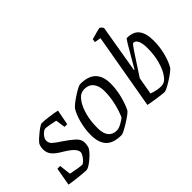

<svg xmlns="http://www.w3.org/2000/svg" viewBox="-83 -1001 1368 1368"><g transform="rotate(-45 601.0 -317.0)"><path d="M125 -341Q125 -319 142.5 -302.5Q160 -286 199 -261Q250 -227 280 -199.5Q310 -172 310 -139Q310 -128 307.5 -113.5Q305 -99 301 -90Q285 -62 242 -26.5Q199 9 179 9Q158 9 104 3Q50 -3 16 -9L40 -145H68L78 -57Q159 -40 186 -40Q193 -40 206.5 -53Q220 -66 230.5 -83Q241 -100 241 -112Q241 -132 219.5 -154Q198 -176 153 -203Q107 -229 86 -254.5Q65 -280 65 -313Q65 -345 77 -365Q97 -390 138 -422Q179 -454 191 -454Q214 -454 263 -447.5Q312 -441 336 -435L314 -320H287L276 -393Q251 -399 221.5 -404Q192 -409 181 -409Q173 -409 159.5 -399Q146 -389 135.5 -373.5Q125 -358 125 -341Z M378 -147Q378 -206 394 -266Q410 -326 433 -361Q456 -387 510.5 -422Q565 -457 583 -457Q738 -457 738 -305Q738 -246 722 -184.5Q706 -123 685 -84Q665 -62 606.5 -26.5Q548 9 533 9Q452 9 415 -29.5Q378 -68 378 -147ZM550 -40Q563 -43 586.5 -56.5Q610 -70 621 -80Q641 -122 655 -182Q669 -242 669 -300Q669 -352 645 -381.5Q621 -411 577 -411Q558 -411 540 -402Q522 -394 500 -362.5Q478 -331 462.5 -275.5Q447 -220 447 -147Q447 -93 469 -65.5Q491 -38 531 -38Q544 -38 550 -40Z M1171 -306Q1171 -242 1155 -181.5Q1139 -121 1116 -84Q1094 -60 1038.5 -25.5Q983 9 966 9Q951 9 896.5 1Q842 -7 815 -13L915 -586L867 -594L871 -619Q954 -643 961 -643Q965 -643 975 -632Q985 -621 984 -617L923 -256H928L958 -307Q1041 -454 1048 -454Q1114 -454 1142.5 -416Q1171 -378 1171 -306ZM1102 -300Q1102 -345 1090.5 -371Q1079 -397 1056 -397Q1050 -397 1022 -355.5Q994 -314 947 -241L911 -186L888 -55Q940 -37 977 -37Q993 -37 1005 -42Q1025 -49 1047.5 -82Q1070 -115 1086 -171Q1102 -227 1102 -300Z"/></g></svg>

Font: Grenze Light
Style: Italic
Weight: 300
Italic angle: -10°
Designer: Renata Polastri
Foundry: Omnibus-Type
Version: Version 1.002; ttfautohint (v1.8)